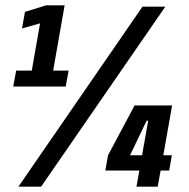

<svg xmlns="http://www.w3.org/2000/svg" viewBox="-20 -699 708 719"><path d="M29.5 -375 40.5 -434.5H99L130 -611.5L62.5 -592.5L73.5 -654.5L152.5 -679H222L179 -434.5H237L226 -375ZM49 0 513.5 -674H599L134 0ZM491 0 502 -60.5H374.5L384.5 -117.5L484 -304H624.5L591.5 -117.5H623.5L613.5 -60.5H581.5L570.5 0ZM467 -117.5H512L535 -247H529Z"/></svg>

Font: Anybody Condensed ExtraBold
Style: Italic
Weight: 800
Width: 3
Italic angle: -10°
Designer: Tyler Finck
Foundry: Etcetera Type Company
Version: Version 1.010; ttfautohint (v1.8.3) -l 8 -r 50 -G 200 -x 14 